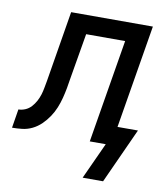

<svg xmlns="http://www.w3.org/2000/svg" viewBox="-118 -585 695 805"><g transform="rotate(10 230.0 -182.5)"><path d="M375 155H288L359 0H291L364 -440H198L165 -246Q162 -225 158 -203.5Q154 -182 148.5 -160.5Q143 -139 134.5 -118Q126 -97 113 -77.5Q100 -58 83 -41.5Q66 -25 45.5 -15Q25 -5 3 -2.5Q-19 0 -40 0L-27 -80Q-13 -80 1.5 -86Q16 -92 27 -104Q38 -116 45.5 -130Q53 -144 57.5 -158.5Q62 -173 64.5 -187.5Q67 -202 70 -217L120 -520H468L395 -80H482Z"/></g></svg>

Font: Iosevka SS18 Medium
Style: Italic
Weight: 500
Italic angle: -9°
Monospace: yes
Designer: Belleve Invis
Foundry: Belleve Invis
Version: Version 25.1.1; ttfautohint (v1.8.4)